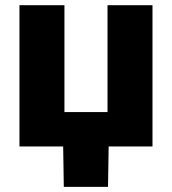

<svg xmlns="http://www.w3.org/2000/svg" viewBox="-20 -566 665 742"><path d="M55.2 0V-545.9H229V-132.8H395.5V-545.9H569.3V0ZM226.6 156.2 223.6 -31.2H400.4L397.5 156.2Z"/></svg>

Font: Inter Extra Bold
Style: Regular
Weight: 800
Designer: Rasmus Andersson
Foundry: rsms
Version: Version 4.000;git-3c8e0fc